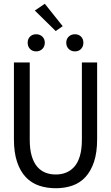

<svg xmlns="http://www.w3.org/2000/svg" viewBox="-20 -988 590 1020"><path d="M54 -248Q54 -178 70.5 -128.5Q87 -79 116.5 -47.5Q146 -16 187 -2Q228 12 276 12Q324 12 364.5 -2Q405 -16 434 -47.5Q463 -79 479.5 -128.5Q496 -178 496 -248V-656H415V-246Q415 -195 404.5 -159.5Q394 -124 375 -102.5Q356 -81 331 -71Q306 -61 276 -61Q246 -61 221 -71Q196 -81 177.5 -102.5Q159 -124 148.5 -159.5Q138 -195 138 -246V-656H54ZM127 -761Q127 -741 139.5 -728Q152 -715 172 -715Q192 -715 205 -728Q218 -741 218 -761Q218 -781 205 -793.5Q192 -806 172 -806Q152 -806 139.5 -793.5Q127 -781 127 -761ZM165 -932 276 -823 313 -849 218 -968ZM332 -761Q332 -741 345 -728Q358 -715 378 -715Q398 -715 410.5 -728Q423 -741 423 -761Q423 -781 410.5 -793.5Q398 -806 378 -806Q358 -806 345 -793.5Q332 -781 332 -761Z"/></svg>

Font: Codetta
Style: Regular
Weight: 400
Italic angle: -11°
Designer: Ulrich Proeller
Foundry: PROSA GmbH
Version: Version 2.00;September 29, 2018;FontCreator 11.5.0.2427 64-b